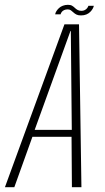

<svg xmlns="http://www.w3.org/2000/svg" viewBox="-50 -777 434 797"><path d="M-29.5 0H9.5L84.5 -209H247L248.5 0H288L278 -676H217.5ZM94 -238 242.5 -648.5H244L248 -238ZM286 -713Q299 -713 308.5 -717Q318 -721 324.5 -727.5Q331 -734 334.8 -740.8Q338.5 -747.5 339.5 -753H317Q316 -749 312.2 -743.8Q308.5 -738.5 302 -735.2Q295.5 -732 288.5 -732Q278.5 -732 272 -735.8Q265.5 -739.5 260.5 -744.5Q255.5 -749.5 249.2 -753.2Q243 -757 232 -757Q220.5 -757 210.8 -753.2Q201 -749.5 194.5 -743.2Q188 -737 184 -730.5Q180 -724 179 -717.5H201.5Q202.5 -722 206 -727Q209.5 -732 216 -735Q222.5 -738 231 -738Q239 -738 244.2 -734.2Q249.5 -730.5 255 -725.2Q260.5 -720 267.5 -716.5Q274.5 -713 286 -713Z"/></svg>

Font: Anybody Condensed ExtraLight
Style: Italic
Weight: 250
Width: 3
Italic angle: -10°
Version: Version 1.113;gftools[0.9.25]